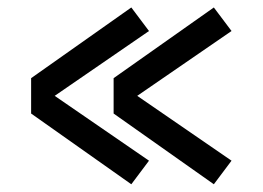

<svg xmlns="http://www.w3.org/2000/svg" viewBox="-20 -551 696 509"><path d="M375 -125 328.1 -62.5 62.5 -250V-343.8L328.1 -531.2L375 -468.8L125 -296.9ZM593.8 -125 546.9 -62.5 281.2 -250V-343.8L546.9 -531.2L593.8 -468.8L343.8 -296.9Z"/></svg>

Font: Michroma
Style: Regular
Weight: 400
Version: Version 1.000